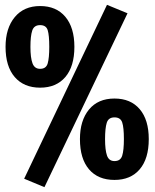

<svg xmlns="http://www.w3.org/2000/svg" viewBox="-20 -736 640 795"><path d="M164 39 80 4 423 -716 508 -681ZM184 -542Q184 -590 177.5 -611Q171 -632 146 -632Q121 -632 113.5 -609.5Q106 -587 106 -542Q106 -497 114.5 -474Q123 -451 146 -451Q171 -451 177.5 -473.5Q184 -496 184 -542ZM288 -542Q288 -461 250.5 -417Q213 -373 146 -373Q79 -373 41 -417Q3 -461 3 -542Q3 -619 41 -665Q79 -711 146 -711Q213 -711 250.5 -666.5Q288 -622 288 -542ZM493 -160Q493 -208 486 -229Q479 -250 454 -250Q429 -250 422 -227.5Q415 -205 415 -160Q415 -115 423 -92Q431 -69 454 -69Q479 -69 486 -91.5Q493 -114 493 -160ZM596 -160Q596 -79 558.5 -35Q521 9 454 9Q386 9 348.5 -35Q311 -79 311 -160Q311 -237 348.5 -282.5Q386 -328 454 -328Q521 -328 558.5 -284Q596 -240 596 -160Z"/></svg>

Font: Qzxlaeiskcpccdgjqmyffctclhy
Style: Regular
Weight: 700
Monospace: yes
Designer: Carrois Corporate & Edenspiekermann
Foundry: Carrois Corporate GbR & Edenspiekermann AG
Version: Version 2.001